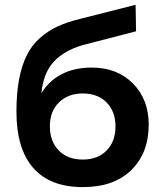

<svg xmlns="http://www.w3.org/2000/svg" viewBox="-20 -763 662 793"><path d="M321.8 9.8Q187 9.8 117.4 -69.3Q47.9 -148.4 47.9 -301.8Q47.9 -377.4 58.8 -435.1Q69.8 -492.7 90.3 -534.2Q110.8 -575.7 144.3 -605.5Q177.7 -635.3 218.5 -654.1Q259.3 -672.9 314.9 -686L540 -743.2L542 -633.8L319.8 -576.2Q243.2 -553.2 201.2 -507.1Q159.2 -460.9 150.9 -377.9Q181.6 -428.7 234.4 -456.3Q287.1 -483.9 358.9 -483.9Q463.9 -483.9 529.1 -418.2Q594.2 -352.5 594.2 -248Q594.2 -131.8 522.7 -61Q451.2 9.8 321.8 9.8ZM321.8 -104Q383.8 -104 420.4 -141.4Q457 -178.7 457 -241.2Q457 -302.2 420.4 -339.6Q383.8 -377 321.8 -377Q261.7 -377 223.9 -340.3Q186 -303.7 186 -241.2Q186 -179.7 222.4 -141.8Q258.8 -104 321.8 -104Z"/></svg>

Font: Rawline
Style: Bold
Weight: 700
Designer: Matt McInerney, Pablo Impallari, Rodrigo Fuenzalida
Foundry: Matt McInerney, Pablo Impallari, Rodrigo Fuenzalida
Version: Version 4.020;PS 004.020;hotconv 1.0.88;makeotf.lib2.5.64775